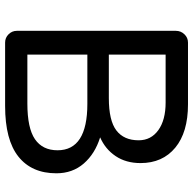

<svg xmlns="http://www.w3.org/2000/svg" viewBox="-22 -716 738 733"><g transform="rotate(90 346.5 -349.0)"><path d="M641.1 -195.8Q641.1 -101.6 577.4 -50.8Q513.7 0 383.8 0H142.1Q123.5 0 110.4 -13.2Q97.2 -26.4 97.2 -44.9V-651.9Q97.2 -670.9 110.4 -684.6Q123.5 -698.2 142.1 -698.2H377.9Q484.4 -698.2 543.2 -649.7Q602.1 -601.1 602.1 -517.1Q602.1 -461.4 575.4 -421.9Q548.8 -382.3 503.9 -362.8Q566.4 -343.3 603.8 -300.3Q641.1 -257.3 641.1 -195.8ZM371.1 -612.8H188V-396H354Q439.9 -396 477.5 -424.8Q515.1 -453.6 515.1 -509.8Q515.1 -557.1 476.3 -585Q437.5 -612.8 371.1 -612.8ZM553.2 -200.2Q553.2 -314 376 -314H188V-85H375Q468.8 -85 511 -114Q553.2 -143.1 553.2 -200.2Z"/></g></svg>

Font: Aka-Acid-Varela
Style: Regular
Weight: 400
Designer: Joe Prince, Avraham Cornfeld, Cyberella
Foundry: Joe Prince, Avraham Cornfeld, Cyberella
Version: Version 2.000; ttfautohint (v1.5.33-1714) -l 8 -r 50 -G 200 